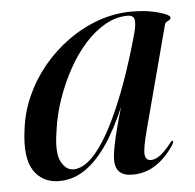

<svg xmlns="http://www.w3.org/2000/svg" viewBox="-40 -485 541 534"><g transform="rotate(-5 230.0 -218.0)"><path d="M359.5 -112.5Q345.5 -60 347.5 -43.8Q349.5 -27.5 364 -27.5Q375 -27.5 388.2 -36.5Q401.5 -45.5 421.5 -70.5Q424 -74 425.5 -75Q427 -76 428.5 -75.5Q430 -75 429.8 -72.8Q429.5 -70.5 427.5 -66.5Q405.5 -31.5 375.8 -11.5Q346 8.5 309.5 8.5Q285 8.5 273.2 -3Q261.5 -14.5 261.5 -37Q261.5 -46.5 264 -62.2Q266.5 -78 271.8 -100.2Q277 -122.5 285.2 -152.2Q293.5 -182 304.5 -219.5L308 -217.5Q282.5 -149.5 251.8 -98.5Q221 -47.5 184.5 -19.5Q148 8.5 105 8.5Q58 8.5 34 -28.2Q10 -65 21 -143.5Q26.5 -190.5 46.5 -235Q66.5 -279.5 97.5 -317Q128.5 -354.5 168.2 -383Q208 -411.5 253.2 -427.5Q298.5 -443.5 346.5 -443.5Q377.5 -443.5 401.5 -438.8Q425.5 -434 439 -428.2Q452.5 -422.5 452.5 -418Q452.5 -413.5 448.8 -411.2Q445 -409 441 -406.8Q437 -404.5 435.5 -399.5ZM109 -130Q99.5 -71.5 112.5 -46Q125.5 -20.5 147.5 -20.5Q165.5 -20.5 184.8 -34.5Q204 -48.5 224.2 -77.2Q244.5 -106 265.2 -149.5Q286 -193 307 -251.2Q328 -309.5 348.5 -383.5Q355 -407.5 352.8 -420.2Q350.5 -433 333.5 -433Q302 -433 272 -416.2Q242 -399.5 215.2 -370Q188.5 -340.5 167 -301.8Q145.5 -263 130.2 -219.2Q115 -175.5 109 -130Z"/></g></svg>

Font: Fraunces 120pt
Style: Italic
Weight: 400
Italic angle: -16°
Version: Version 1.000;[b76b70a41]